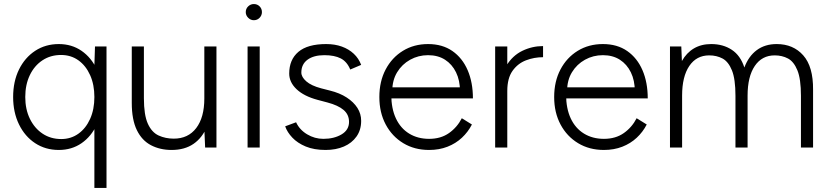

<svg xmlns="http://www.w3.org/2000/svg" viewBox="-20 -730 4103 950"><path d="M447 200V-407L450 -500H507V200ZM271 12Q205 12 154 -21.5Q103 -55 74 -114.5Q45 -174 45 -250Q45 -327 74 -386Q103 -445 154 -478.5Q205 -512 271 -512Q335 -512 383.5 -478.5Q432 -445 459.5 -386Q487 -327 487 -250Q487 -174 459.5 -114.5Q432 -55 383.5 -21.5Q335 12 271 12ZM283 -42Q331 -42 368 -68.5Q405 -95 426 -142Q447 -189 447 -250Q447 -311 426 -358Q405 -405 368 -431.5Q331 -458 282 -458Q230 -458 190 -431.5Q150 -405 127.5 -358Q105 -311 105 -250Q105 -189 128 -142Q151 -95 191 -68.5Q231 -42 283 -42Z M995 0 991 -92V-500H1051V0ZM632 -244V-500H692V-244ZM692 -244Q692 -161 711.5 -118Q731 -75 765 -59.5Q799 -44 840 -44Q911 -44 951 -96.5Q991 -149 991 -243H1028Q1028 -163 1005 -106Q982 -49 938 -18.5Q894 12 829 12Q772 12 727 -11.5Q682 -35 657 -86.5Q632 -138 632 -221V-244Z M1205 0V-500H1265V0ZM1236 -630Q1220 -630 1208 -642Q1196 -654 1196 -670Q1196 -687 1208 -698.5Q1220 -710 1236 -710Q1253 -710 1264.5 -698.5Q1276 -687 1276 -670Q1276 -654 1264.5 -642Q1253 -630 1236 -630Z M1591 12Q1534 12 1493 -5Q1452 -22 1426.5 -49Q1401 -76 1391 -105L1445 -125Q1462 -88 1499.5 -65.5Q1537 -43 1580 -43Q1633 -43 1670 -65Q1707 -87 1707 -127Q1707 -163 1680 -186Q1653 -209 1600 -223L1551 -236Q1484 -254 1447.5 -288.5Q1411 -323 1411 -366Q1411 -435 1456.5 -473.5Q1502 -512 1594 -512Q1637 -512 1671.5 -499.5Q1706 -487 1730.5 -464Q1755 -441 1767 -409L1713 -386Q1697 -425 1666 -441Q1635 -457 1585 -457Q1532 -457 1501.5 -434.5Q1471 -412 1471 -371Q1471 -349 1495.5 -327.5Q1520 -306 1569 -293L1612 -282Q1661 -270 1695.5 -247.5Q1730 -225 1748.5 -196Q1767 -167 1767 -132Q1767 -87 1744 -54.5Q1721 -22 1681.5 -5Q1642 12 1591 12Z M2103 12Q2031 12 1975.5 -21.5Q1920 -55 1888.5 -114Q1857 -173 1857 -250Q1857 -327 1888 -386Q1919 -445 1973.5 -478.5Q2028 -512 2098 -512Q2169 -512 2218.5 -477.5Q2268 -443 2294 -382.5Q2320 -322 2320 -243H1893L1916 -262Q1916 -193 1939 -144Q1962 -95 2004.5 -69Q2047 -43 2103 -43Q2161 -43 2201.5 -71.5Q2242 -100 2265 -145L2315 -114Q2296 -77 2265.5 -48.5Q2235 -20 2194 -4Q2153 12 2103 12ZM1921 -280 1896 -298H2281L2256 -279Q2256 -332 2236.5 -372Q2217 -412 2182 -434.5Q2147 -457 2098 -457Q2050 -457 2009.5 -434.5Q1969 -412 1945 -372.5Q1921 -333 1921 -280Z M2455 -274Q2455 -355 2485.5 -405Q2516 -455 2564.5 -478.5Q2613 -502 2667 -502V-447Q2623 -447 2582.5 -431.5Q2542 -416 2516 -379.5Q2490 -343 2490 -280ZM2430 0V-500H2490V0Z M2968 12Q2896 12 2840.5 -21.5Q2785 -55 2753.5 -114Q2722 -173 2722 -250Q2722 -327 2753 -386Q2784 -445 2838.5 -478.5Q2893 -512 2963 -512Q3034 -512 3083.5 -477.5Q3133 -443 3159 -382.5Q3185 -322 3185 -243H2758L2781 -262Q2781 -193 2804 -144Q2827 -95 2869.5 -69Q2912 -43 2968 -43Q3026 -43 3066.5 -71.5Q3107 -100 3130 -145L3180 -114Q3161 -77 3130.5 -48.5Q3100 -20 3059 -4Q3018 12 2968 12ZM2786 -280 2761 -298H3146L3121 -279Q3121 -332 3101.5 -372Q3082 -412 3047 -434.5Q3012 -457 2963 -457Q2915 -457 2874.5 -434.5Q2834 -412 2810 -372.5Q2786 -333 2786 -280Z M3295 0V-500H3351L3354 -428Q3377 -469 3413.5 -490.5Q3450 -512 3499 -512Q3558 -512 3601 -483.5Q3644 -455 3663 -396Q3684 -452 3724.5 -482Q3765 -512 3823 -512Q3905 -512 3954.5 -456Q4004 -400 4003 -286V0H3943V-256Q3943 -339 3925.5 -382Q3908 -425 3879 -440.5Q3850 -456 3813 -456Q3750 -456 3714.5 -403.5Q3679 -351 3679 -257V0H3619V-256Q3619 -339 3601.5 -382Q3584 -425 3555 -440.5Q3526 -456 3489 -456Q3426 -456 3390.5 -403.5Q3355 -351 3355 -257V0Z"/></svg>

Font: Figtree Light
Style: Regular
Weight: 300
Designer: Erik Kennedy
Foundry: Erik Kennedy
Version: Version 2.001;gftools[0.9.30]